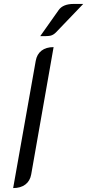

<svg xmlns="http://www.w3.org/2000/svg" viewBox="-20 -949 444 978"><path d="M162 -639Q168 -673 191.5 -691Q215 -709 253 -709L139 -61Q133 -27 109 -9Q85 9 47 9ZM279 -898Q301 -929 356 -929H404L265 -784Q252 -771 238 -767.5Q224 -764 185 -765Z"/></svg>

Font: K2D Light
Style: Italic
Weight: 300
Italic angle: -10°
Designer: Katatrad Aksorn Co.,Ltd.
Foundry: Cadson Demak Co.,Ltd.
Version: Version 1.000; ttfautohint (v1.6)